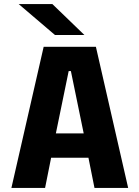

<svg xmlns="http://www.w3.org/2000/svg" viewBox="-20 -932 690 952"><path d="M615.5 0H448.5L418.5 -150H233.5L203.5 0H36.5L196.5 -700H455.5ZM320.5 -579.5 257 -270.5H395L331.5 -579.5ZM252.5 -758.5 72.5 -912H239.5L398.5 -758.5Z"/></svg>

Font: Trispace
Style: Bold
Weight: 700
Designer: Tyler Finck
Foundry: Etcetera Type Company
Version: Version 1.210; ttfautohint (v1.8.3)